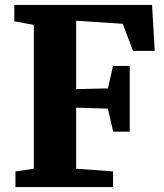

<svg xmlns="http://www.w3.org/2000/svg" viewBox="-20 -763 670 783"><path d="M118 -75V-661.5L38.5 -676V-743H600L611 -555.5H522.5L480.5 -666L290.5 -678.5V-399.5L420 -402.5L441 -494H509V-226H441.5L420 -320L290.5 -324V-75L441 -64V0H43V-64Z"/></svg>

Font: Merriweather 24pt Black
Style: Regular
Weight: 900
Designer: Eben Sorkin
Foundry: Eben Sorkin
Version: Version 2.100